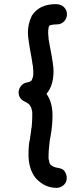

<svg xmlns="http://www.w3.org/2000/svg" viewBox="-20 -810 375 929"><path d="M100 -318Q70 -333 70 -363Q70 -378 80 -392Q90 -406 106 -410L123 -414L133 -421L136 -428Q139 -435 140 -442L141 -448V-466Q139 -484 139 -493L138 -495Q132 -533 132 -534.5Q132 -536 131 -539Q115 -625 115 -652Q115 -695 134 -734Q170 -790 250 -790Q275 -790 289.5 -775.5Q304 -761 304 -741Q304 -721 290 -706.5Q276 -692 255 -692Q241 -692 226 -689L224 -688Q222 -688 220 -686H219V-685Q218 -685 218 -684L216 -681Q213 -665 213 -654Q213 -641 215 -628V-621L224 -572Q239 -495 239 -466Q239 -396 205 -356Q234 -315 234 -252Q234 -202 225 -153L220 -124L219 -112Q215 -81 215 -59V-39H216L219 -23L224 -14Q227 -11 230.5 -8.5Q234 -6 238 -4Q245 0 266 3.5Q287 7 295 22.5Q303 38 303 50Q303 78 279 92Q267 99 254 99Q196 99 153 52Q118 8 118 -61Q118 -115 125 -137Q126 -151 129 -165L132 -191Q132 -192 133 -192Q136 -229 136 -244V-269L131 -289L124 -302Q123 -302 121.5 -304Q120 -306 117 -309H116Q107 -315 104 -316.5Q101 -318 99 -319Z"/></svg>

Font: Bad Comic
Style: Regular
Weight: 400
Designer: GGBotNet
Foundry: f0n7
Version: 0.9